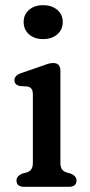

<svg xmlns="http://www.w3.org/2000/svg" viewBox="-20 -719 346 739"><path d="M145.5 -568.5Q112.5 -568.5 91.8 -586.8Q71 -605 71 -634.5Q71 -663 91.8 -681Q112.5 -699 145.5 -699Q179.5 -699 200.5 -681Q221.5 -663 221.5 -634.5Q221.5 -605 200.5 -586.8Q179.5 -568.5 145.5 -568.5ZM212.5 -446.5V-93.5Q212.5 -76 218.5 -67.5Q224.5 -59 235.5 -55.5L253 -50.5Q274.5 -41 274.5 -24.5Q274.5 0 245.5 0H72.5Q43.5 0 43.5 -24.5Q43.5 -41 65 -50.5L83.5 -55.5Q94.5 -59 100.5 -67.5Q106.5 -76 106.5 -93.5V-354Q106.5 -370.5 101.2 -377.2Q96 -384 86 -386L55 -388Q35.5 -393.5 35.5 -410Q35.5 -428.5 61 -437.5L136.5 -463.5Q151 -469 162.8 -472.8Q174.5 -476.5 184.5 -476.5Q212.5 -476.5 212.5 -446.5Z"/></svg>

Font: Fraunces 9pt SuperSoft
Style: Regular
Weight: 400
Version: Version 1.000;[b76b70a41]